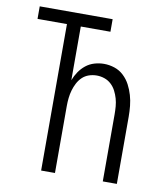

<svg xmlns="http://www.w3.org/2000/svg" viewBox="-82 -805 765 874"><g transform="rotate(10 300.0 -367.5)"><path d="M167 0V-677H31V-735H368V-677H231V-429Q239 -450 251.5 -468.5Q264 -487 281.5 -501Q299 -515 321 -521.5Q343 -528 365 -528Q390 -528 414 -520Q438 -512 456.5 -494.5Q475 -477 486.5 -455Q498 -433 505 -409Q512 -385 514.5 -360Q517 -335 517 -310V0H452V-310Q452 -328 450.5 -346.5Q449 -365 444 -382.5Q439 -400 430.5 -416.5Q422 -433 408.5 -445.5Q395 -458 377.5 -464Q360 -470 342 -470Q323 -470 305.5 -464Q288 -458 275 -445.5Q262 -433 253.5 -416.5Q245 -400 240 -382.5Q235 -365 233 -346.5Q231 -328 231 -310V0Z"/></g></svg>

Font: Iosevka SS04 Light Extended
Style: Regular
Weight: 300
Width: 7
Monospace: yes
Designer: Belleve Invis
Foundry: Belleve Invis
Version: Version 19.0.0; ttfautohint (v1.8.4)